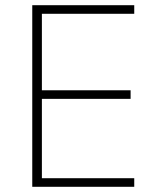

<svg xmlns="http://www.w3.org/2000/svg" viewBox="-20 -718 606 738"><path d="M496 0V-33H141V-338H482V-371H141V-665H496V-698H104V0Z"/></svg>

Font: IBM Plex Thai Looped ExtraLight
Style: Regular
Weight: 200
Designer: Mike Abbink, Paul van der Laan, Pieter van Rosmalen, Ben Mitchell, Mark Frömberg
Foundry: Bold Monday
Version: Version 1.0